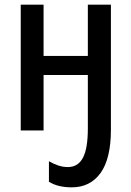

<svg xmlns="http://www.w3.org/2000/svg" viewBox="-20 -560 562 824"><path d="M456 -4Q456 121 411.5 182.5Q367 244 288 244Q228 244 190 220V132Q209 143 229.5 150Q250 157 271 157Q315 157 336 117Q357 77 357 -8V-238H167V0H69V-540H167V-320H357V-540H456Z"/></svg>

Font: Noto Sans Condensed Medium
Style: Regular
Weight: 500
Width: 3
Designer: Monotype Design Team
Foundry: Monotype Imaging Inc.
Version: Version 2.013; ttfautohint (v1.8.4.7-5d5b)